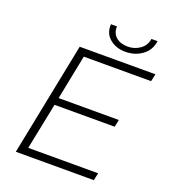

<svg xmlns="http://www.w3.org/2000/svg" viewBox="-157 -1000 991 1115"><g transform="rotate(20 339.0 -442.5)"><path d="M130 -46H562L552 0H70L210 -700H678L668 -654H252L197 -378H569L560 -333H188ZM468 -763Q410 -763 371 -796Q332 -829 336 -885H373Q371 -844 398 -820Q425 -796 471 -796Q514 -796 547 -820Q580 -844 586 -885H624Q616 -828 572 -795.5Q528 -763 468 -763Z"/></g></svg>

Font: Montserrat Light
Style: Italic
Weight: 300
Italic angle: -11.3°
Designer: Julieta Ulanovsky
Foundry: Julieta Ulanovsky
Version: Version 9.000; ttfautohint (v1.8.4.7-5d5b)